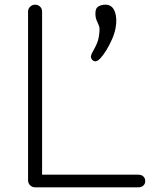

<svg xmlns="http://www.w3.org/2000/svg" viewBox="-20 -801 666 821"><path d="M130 0Q118 0 109 -8.5Q100 -17 100 -30V-751Q100 -764 109 -772.5Q118 -781 130 -781Q143 -781 151.5 -772.5Q160 -764 160 -751V-54H571Q585 -54 593 -46.5Q601 -39 601 -27Q601 -15 593 -7.5Q585 0 571 0ZM385 -539Q377 -541 372.5 -547.5Q368 -554 369 -562Q371 -571 378.5 -583.5Q386 -596 394.5 -615.5Q403 -635 405 -664Q407 -682 402.5 -692.5Q398 -703 393 -714.5Q388 -726 388 -744Q388 -767 401.5 -774Q415 -781 431 -781Q460 -781 471 -751Q482 -721 474 -680Q470 -658 459 -633Q448 -608 434.5 -586Q421 -564 408 -550.5Q395 -537 385 -539Z"/></svg>

Font: ComfortaaLight
Style: Regular
Weight: 300
Designer: Johan Aakerlund
Foundry: Johan Aakerlund
Version: Version 3.104; ttfautohint (v1.8.1.43-b0c9)